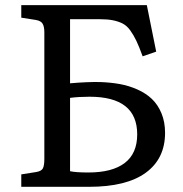

<svg xmlns="http://www.w3.org/2000/svg" viewBox="-20 -720 706 740"><path d="M62 0V-47.9L120.1 -57.1Q140.1 -60.5 145.5 -71.5Q150.9 -82.5 150.9 -107.9V-596.2Q150.9 -616.7 144.5 -628.2Q138.2 -639.6 118.2 -643.1L62 -651.9V-700.2H545.9L582 -521L529.8 -502.9Q516.1 -540.5 505.4 -563Q494.6 -585.4 481.7 -603.3Q468.8 -621.1 452.4 -629.4Q436 -637.7 415.3 -641.8Q394.5 -646 363.8 -646H250V-398.9Q316.4 -404.8 366.2 -403.8Q406.7 -402.3 441.9 -396Q477.1 -389.6 509.8 -375Q542.5 -360.4 565.4 -338.6Q588.4 -316.9 602.3 -283.4Q616.2 -250 616.2 -208Q616.2 -108.4 541.7 -54.2Q467.3 0 323.2 0ZM320.8 -55.2Q412.6 -55.2 460.7 -91.8Q508.8 -128.4 508.8 -202.1Q508.8 -347.2 325.2 -347.2Q284.2 -347.2 250 -342.8V-60.1Q272.5 -55.2 320.8 -55.2Z"/></svg>

Font: Literata Book
Style: Regular
Weight: 400
Designer: Latin by Veronika Burian and Jose Scaglione. Greek by Irene Vlachou. Cyrillic by Vera Evstafieva
Foundry: TypeTogether
Version: Version 2.003;PS 002.003;hotconv 1.0.88;makeotf.lib2.5.64775